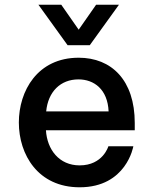

<svg xmlns="http://www.w3.org/2000/svg" viewBox="-20 -785 652 815"><path d="M361 -593 485 -765H388L314 -659L240 -765H143L267 -593ZM318 10C517 10 546 -164 546 -164H440C440 -164 417 -83 318 -83C231 -83 180 -150 175 -232H552V-263C552 -445 453 -540 314 -540C139 -540 60 -399 60 -265C60 -129 141 10 318 10ZM176 -312C184 -396 237 -448 313 -448C379 -448 437 -406 441 -312Z"/></svg>

Font: Be Vietnam Pro Medium
Style: Regular
Weight: 500
Designer: Lam Bao, Tony Le, Vietanh Nguyen
Foundry: Yellow Type Foundry
Version: Version 1.002